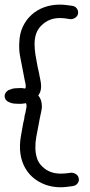

<svg xmlns="http://www.w3.org/2000/svg" viewBox="-20 -791 381 811"><path d="M2.9 -397.5Q4.9 -401.4 10.7 -406.7Q16.6 -412.1 21.5 -412.1Q31.2 -417 42.5 -418Q53.7 -418.9 61.5 -418.9H73.2Q76.2 -418.9 85.9 -417Q88.9 -419.9 88.9 -424.8Q88.9 -429.7 87.9 -436.5Q86.9 -443.4 84 -454.1Q82 -465.8 79.6 -477.1Q77.1 -488.3 75.2 -500Q69.3 -527.3 64.5 -555.2Q59.6 -583 61.5 -611.3Q62.5 -648.4 76.2 -677.7Q89.8 -707 112.8 -728Q135.7 -749 166.5 -760.3Q197.3 -771.5 232.4 -771.5Q244.1 -771.5 257.3 -770Q270.5 -768.6 284.2 -766.6Q297.9 -764.6 304.7 -754.9Q311.5 -745.1 309.6 -733.4Q307.6 -722.7 298.3 -716.3Q289.1 -710 277.3 -710Q273.4 -710 271.5 -710.9Q260.7 -712.9 251 -713.9Q241.2 -714.8 232.4 -714.8Q187.5 -714.8 156.2 -684.6Q139.6 -668.9 132.8 -648.9Q126 -628.9 126 -606Q126 -583 129.9 -558.6Q133.8 -534.2 138.7 -509.8Q140.6 -502 142.1 -494.6Q143.6 -487.3 145.5 -479.5Q145.5 -475.6 146.5 -472.2Q147.5 -468.8 148.4 -464.8Q150.4 -454.1 152.3 -442.9Q154.3 -431.6 153.3 -419.9Q152.3 -402.3 141.6 -387.7Q154.3 -373 156.2 -351.6Q158.2 -339.8 155.8 -328.6Q153.3 -317.4 151.4 -306.6Q149.4 -296.9 148.4 -293Q146.5 -285.2 145.5 -277.3Q144.5 -269.5 142.6 -261.7Q137.7 -237.3 133.3 -212.9Q128.9 -188.5 129.4 -165.5Q129.9 -142.6 136.2 -122.6Q142.6 -102.5 159.2 -86.9Q189.5 -57.6 236.3 -57.6Q252.9 -57.6 274.4 -60.5Q276.4 -61.5 280.3 -61.5Q292 -61.5 301.3 -55.2Q310.5 -48.8 312.5 -38.1Q315.4 -27.3 308.1 -17.1Q300.8 -6.8 287.1 -4.9Q273.4 -2.9 260.7 -1.5Q248 0 235.4 0Q200.2 0 169.4 -11.7Q138.7 -23.4 115.7 -44.4Q92.8 -65.4 79.6 -94.7Q66.4 -124 64.5 -160.2Q63.5 -188.5 68.4 -216.3Q73.2 -244.1 78.1 -271.5Q83 -288.1 84 -301.8Q85 -305.7 85.9 -309.6Q86.9 -313.5 87.9 -317.4Q89.8 -328.1 91.3 -335.4Q92.8 -342.8 91.8 -347.7Q91.8 -352.5 88.9 -355.5Q83 -353.5 78.1 -353.5Q73.2 -353.5 70.3 -352.5H57.6Q49.8 -352.5 39.1 -353.5Q28.3 -354.5 18.6 -359.4Q5.9 -364.3 1.5 -375.5Q-2.9 -386.7 2.9 -397.5Z"/></svg>

Font: Scriphy
Style: Regular
Weight: 400
Designer: Ala M. Lockhart
Foundry: Ala M. Lockhart
Version: Version 1.0 2021